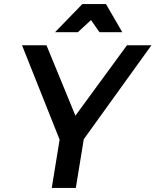

<svg xmlns="http://www.w3.org/2000/svg" viewBox="-20 -922 763 942"><path d="M272.5 -237 88 -700H208L350 -354.5L603 -700H723L391 -239L352 0H234ZM384 -902H500L580 -764H468L426.5 -823.5L362 -764H250Z"/></svg>

Font: Argentum Sans
Style: Italic
Weight: 400
Italic angle: -11.3099°
Designer: Julieta Ulanovsky, Owen Earl, Rasmus Andersson, Cristiano Sobral
Foundry: The Argentum Sans Project Authors
Version: Version 3.131; ttfautohint (v1.8.4.7-5d5b-dirty)